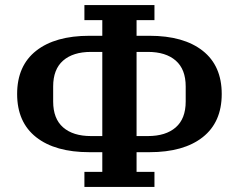

<svg xmlns="http://www.w3.org/2000/svg" viewBox="-20 -730 949 762"><path d="M315 -48H386V-126H335Q199 -126 123.5 -185.5Q48 -245 48 -357Q48 -469 123.5 -528.5Q199 -588 335 -588H386V-650H315V-710H593V-650H522V-588H573Q709 -588 784.5 -528.5Q860 -469 860 -357Q860 -245 784.5 -185.5Q709 -126 573 -126H522V-48H593V12H315ZM386 -190V-524H341Q270 -524 230.5 -489.5Q191 -455 191 -387V-327Q191 -259 230.5 -224.5Q270 -190 341 -190ZM567 -190Q638 -190 677.5 -224.5Q717 -259 717 -327V-387Q717 -455 677.5 -489.5Q638 -524 567 -524H522V-190Z"/></svg>

Font: IBM Plex Serif SemiBold
Style: Regular
Weight: 600
Designer: Mike Abbink, Paul van der Laan, Pieter van Rosmalen
Foundry: Bold Monday
Version: Version 2.5